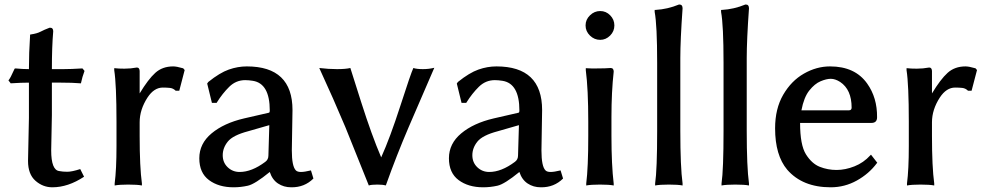

<svg xmlns="http://www.w3.org/2000/svg" viewBox="-20 -794 4274 833"><path d="M16.6 -445.3Q24.4 -453.1 43 -495.1L44.9 -497.1H47.9Q78.1 -494.1 105.5 -494.1Q105.5 -565.4 110.4 -637.7V-643.6L113.3 -644.5Q140.6 -648.4 156.2 -656.7Q171.9 -665 195.3 -673.8H197.3Q210.9 -673.8 210.9 -658.2Q205.1 -591.8 205.1 -494.1H254.9Q288.1 -494.1 335.9 -497.1H337.9L346.7 -486.3L337.9 -460L331.1 -432.6H328.1Q294.9 -435.5 245.1 -435.5H205.1V-294.9L202.1 -141.6Q202.1 -55.7 237.3 -51.8Q252 -48.8 272 -48.8Q292 -48.8 328.1 -60.5L344.7 -27.3Q275.4 18.6 207 18.6Q166 18.6 133.8 -9.8Q101.6 -38.1 101.6 -95.7L105.5 -282.2V-435.5Q73.2 -435.5 28.3 -432.6H26.4Z M475.6 -489.3V-498H479.5Q493.2 -496.1 520 -496.1Q546.9 -496.1 573.2 -501H574.2Q585 -501 585.9 -486.3V-388.7Q623 -450.2 653.8 -478Q684.6 -505.9 731.4 -505.9Q746.1 -505.9 773.4 -498H774.4L781.2 -490.2L757.8 -400.4H742.2Q731.4 -411.1 717.3 -412.6Q703.1 -414.1 686.5 -414.1Q648.4 -414.1 620.1 -371.1Q585.9 -318.4 585.9 -263.7V-204.1Q585.9 -69.3 595.7 2V10.7Q576.2 6.8 536.1 6.8Q498 6.8 477.5 10.7V2Q485.4 -58.6 485.4 -160.2V-266.6Q485.4 -426.8 475.6 -489.3Z M1039.1 -280.3 1145.5 -304.7Q1150.4 -304.7 1150.4 -314.5Q1150.4 -431.6 1077.1 -443.4Q1058.6 -446.3 1043.9 -446.3Q1003.9 -446.3 974.6 -417.5Q945.3 -388.7 920.9 -349.6L919.9 -347.7H899.4L878.9 -431.6L883.8 -438.5Q933.6 -478.5 972.7 -492.2Q1011.7 -505.9 1050.8 -505.9Q1249 -505.9 1249 -316.4L1246.1 -141.6Q1246.1 -72.3 1263.7 -54.7Q1270.5 -47.9 1285.6 -47.9Q1300.8 -47.9 1329.1 -54.7L1339.8 -19.5Q1300.8 19.5 1243.2 18.6Q1210.9 18.6 1186 2Q1161.1 -14.6 1150.4 -47.9Q1085.9 4.9 1055.2 11.7Q1024.4 18.6 993.2 18.6Q928.7 18.6 886.7 -12.7Q844.7 -43.9 844.7 -107.4Q844.7 -170.9 897.9 -215.3Q951.2 -259.8 1039.1 -280.3ZM1019.5 -47.9Q1072.3 -47.9 1130.9 -91.8Q1144.5 -101.6 1144.5 -119.1L1148.4 -251L1056.6 -224.6Q990.2 -207 968.3 -179.7Q946.3 -152.3 946.3 -120.6Q946.3 -88.9 967.8 -68.4Q989.3 -47.9 1019.5 -47.9Z M1365.2 -499Q1405.3 -494.1 1442.4 -494.1Q1479.5 -494.1 1500 -499Q1501 -495.1 1546.9 -351.1Q1592.8 -207 1633.8 -111.3Q1671.9 -195.3 1717.3 -335.9Q1762.7 -476.6 1773.4 -499Q1788.1 -494.1 1814.5 -494.1Q1840.8 -494.1 1864.3 -500L1752.9 -242.2Q1700.2 -119.1 1655.3 6.8L1653.3 10.7Q1641.6 6.8 1617.2 6.8Q1590.8 6.8 1580.1 10.7L1478.5 -242.2Q1426.8 -365.2 1368.2 -492.2Z M2122.1 -280.3 2228.5 -304.7Q2233.4 -304.7 2233.4 -314.5Q2233.4 -431.6 2160.2 -443.4Q2141.6 -446.3 2127 -446.3Q2086.9 -446.3 2057.6 -417.5Q2028.3 -388.7 2003.9 -349.6L2002.9 -347.7H1982.4L1961.9 -431.6L1966.8 -438.5Q2016.6 -478.5 2055.7 -492.2Q2094.7 -505.9 2133.8 -505.9Q2332 -505.9 2332 -316.4L2329.1 -141.6Q2329.1 -72.3 2346.7 -54.7Q2353.5 -47.9 2368.7 -47.9Q2383.8 -47.9 2412.1 -54.7L2422.9 -19.5Q2383.8 19.5 2326.2 18.6Q2293.9 18.6 2269 2Q2244.1 -14.6 2233.4 -47.9Q2168.9 4.9 2138.2 11.7Q2107.4 18.6 2076.2 18.6Q2011.7 18.6 1969.7 -12.7Q1927.7 -43.9 1927.7 -107.4Q1927.7 -170.9 1981 -215.3Q2034.2 -259.8 2122.1 -280.3ZM2102.5 -47.9Q2155.3 -47.9 2213.9 -91.8Q2227.5 -101.6 2227.5 -119.1L2231.4 -251L2139.6 -224.6Q2073.2 -207 2051.3 -179.7Q2029.3 -152.3 2029.3 -120.6Q2029.3 -88.9 2050.8 -68.4Q2072.3 -47.9 2102.5 -47.9Z M2520.5 -683.6Q2520.5 -709 2539.6 -727.5Q2558.6 -746.1 2584 -746.1Q2609.4 -746.1 2627.4 -727.5Q2645.5 -709 2645.5 -683.6Q2645.5 -658.2 2627 -639.6Q2608.4 -621.1 2584 -621.1Q2558.6 -621.1 2539.6 -639.6Q2520.5 -658.2 2520.5 -683.6ZM2521.5 -489.3V-498H2525.4Q2533.2 -497.1 2544.9 -497.1H2570.3Q2608.4 -497.1 2628.9 -499Q2642.6 -499 2642.6 -483.4Q2632.8 -395.5 2632.8 -286.1V-204.1Q2632.8 -79.1 2642.6 2.9V10.7Q2623 6.8 2583 6.8Q2543.9 6.8 2523.4 10.7V2Q2532.2 -67.4 2532.2 -204.1V-266.6Q2532.2 -407.2 2521.5 -489.3Z M2820.3 -742.2V-751H2824.2Q2876 -753.9 2925.8 -774.4H2927.7Q2941.4 -774.4 2941.4 -757.8Q2931.6 -620.1 2931.6 -542V-226.6Q2931.6 -69.3 2941.4 2V10.7Q2921.9 6.8 2881.8 6.8Q2842.8 6.8 2822.3 10.7V2Q2831.1 -57.6 2831.1 -226.6V-521.5Q2831.1 -685.5 2820.3 -742.2Z M3108.4 -742.2V-751H3112.3Q3164.1 -753.9 3213.9 -774.4H3215.8Q3229.5 -774.4 3229.5 -757.8Q3219.7 -620.1 3219.7 -542V-226.6Q3219.7 -69.3 3229.5 2V10.7Q3210 6.8 3169.9 6.8Q3130.9 6.8 3110.4 10.7V2Q3119.1 -57.6 3119.1 -226.6V-521.5Q3119.1 -685.5 3108.4 -742.2Z M3342.8 -237.3Q3342.8 -322.3 3377.9 -382.8Q3413.1 -443.4 3467.8 -474.6Q3522.5 -505.9 3581.1 -505.9Q3689.5 -505.9 3742.2 -431.6Q3786.1 -370.1 3785.2 -285.2Q3785.2 -260.7 3760.7 -260.7H3451.2Q3451.2 -165 3476.6 -124.5Q3502 -84 3536.6 -70.3Q3571.3 -56.6 3609.4 -56.6Q3647.5 -56.6 3687 -72.3Q3726.6 -87.9 3755.9 -120.1L3758.8 -123L3786.1 -87.9L3784.2 -85.9Q3750 -40 3697.3 -10.7Q3644.5 18.6 3584 18.6Q3461.9 18.6 3395.5 -57.6Q3342.8 -120.1 3342.8 -237.3ZM3457 -315.4H3663.1Q3674.8 -315.4 3674.8 -327.1Q3674.8 -405.3 3625 -438.5Q3603.5 -452.1 3584.5 -452.1Q3565.4 -452.1 3540 -441.4Q3514.6 -430.7 3491.2 -401.4Q3467.8 -372.1 3457 -315.4Z M3913.1 -489.3V-498H3917Q3930.7 -496.1 3957.5 -496.1Q3984.4 -496.1 4010.7 -501H4011.7Q4022.5 -501 4023.4 -486.3V-388.7Q4060.5 -450.2 4091.3 -478Q4122.1 -505.9 4168.9 -505.9Q4183.6 -505.9 4210.9 -498H4211.9L4218.8 -490.2L4195.3 -400.4H4179.7Q4168.9 -411.1 4154.8 -412.6Q4140.6 -414.1 4124 -414.1Q4085.9 -414.1 4057.6 -371.1Q4023.4 -318.4 4023.4 -263.7V-204.1Q4023.4 -69.3 4033.2 2V10.7Q4013.7 6.8 3973.6 6.8Q3935.5 6.8 3915 10.7V2Q3922.9 -58.6 3922.9 -160.2V-266.6Q3922.9 -426.8 3913.1 -489.3Z"/></svg>

Font: GenEi LateMin v2
Style: Medium
Weight: 500
Designer: o_tamon (Modified)
Foundry: o_tamon / Adobe Systems Incorporated / FONT 910 / Philipp H. Poll
Version: Version 2.1;Original Version 1.004